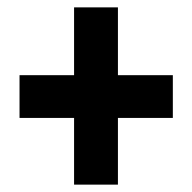

<svg xmlns="http://www.w3.org/2000/svg" viewBox="-20 -587 522 521"><path d="M181 -267H33V-383H181V-567H300V-383H449V-267H300V-86H181Z"/></svg>

Font: Noto Sans Telugu ExtraCondensed ExtraBold
Style: Regular
Weight: 800
Width: 2
Designer: Jelle Bosma - Monotype Design Team
Foundry: Monotype Imaging Inc.
Version: Version 2.005; ttfautohint (v1.8.4.7-5d5b)